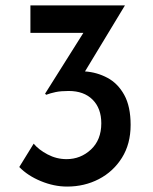

<svg xmlns="http://www.w3.org/2000/svg" viewBox="-20 -679 564 707"><path d="M440 -659 293 -416Q337 -413 375.5 -392.5Q414 -372 437.5 -329.5Q461 -287 461 -219Q461 -149 429 -98Q397 -47 344 -19.5Q291 8 227 8Q179 8 130.5 -12Q82 -32 51 -64L104 -150Q122 -128 155 -110.5Q188 -93 225 -93Q277 -93 315 -128.5Q353 -164 353 -225Q353 -280 321 -312Q289 -344 233 -344Q204 -344 185 -340Q166 -336 150 -330L146 -334L287 -558H92V-659Z"/></svg>

Font: Reem Kufi Ink
Style: Regular
Weight: 400
Designer: Khaled Hosny
Version: Version 1.7